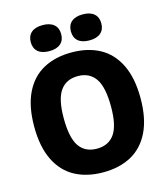

<svg xmlns="http://www.w3.org/2000/svg" viewBox="-137 -1062 1016 1176"><g transform="rotate(-15 371.0 -474.0)"><path d="M34 -370Q34 -498 75.5 -583Q117 -668 192.8 -709Q268.5 -750 371.5 -750Q474.5 -750 550 -709Q625.5 -668 667 -583Q708.5 -498 708.5 -370Q708.5 -242 667 -157Q625.5 -72 550 -31Q474.5 10 371.5 10Q268.5 10 192.8 -31Q117 -72 75.5 -157Q34 -242 34 -370ZM520.5 -366.5Q520.5 -491 482.8 -545.5Q445 -600 371.5 -600Q298 -600 260 -546.8Q222 -493.5 222 -373.5Q222 -248.5 259.5 -194.2Q297 -140 371.5 -140Q445 -140 482.8 -193.2Q520.5 -246.5 520.5 -366.5ZM147.5 -875Q147.5 -914.5 172.5 -936Q197.5 -957.5 244 -957.5Q290.5 -957.5 315.5 -936Q340.5 -914.5 340.5 -875Q340.5 -835.5 315.5 -814Q290.5 -792.5 244 -792.5Q197.5 -792.5 172.5 -814Q147.5 -835.5 147.5 -875ZM402 -875Q402 -914.5 427 -936Q452 -957.5 498.5 -957.5Q545 -957.5 570 -936Q595 -914.5 595 -875Q595 -835.5 570 -814Q545 -792.5 498.5 -792.5Q452 -792.5 427 -814Q402 -835.5 402 -875Z"/></g></svg>

Font: Encode Sans Semi Condensed ExBd
Style: Regular
Weight: 800
Width: 4
Designer: Multiple Designers
Foundry: Impallari Type
Version: Version 2.000